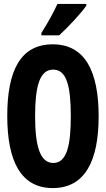

<svg xmlns="http://www.w3.org/2000/svg" viewBox="-20 -951 540 979"><path d="M191 -783V-771H282C328 -813 394 -884 420 -922V-931H273C252 -886 225 -836 191 -783ZM249 8C413 8 483 -130 483 -358C483 -588 413 -725 249 -725C84 -725 17 -590 17 -360C17 -130 86 8 249 8ZM252 -120C182 -120 159 -212 159 -359C159 -507 181 -596 251 -596C319 -596 341 -515 341 -358C341 -214 322 -120 252 -120Z"/></svg>

Font: Noto Sans Mono ExtraCondensed ExtraBold
Style: Regular
Weight: 800
Width: 2
Designer: Monotype Design Team
Foundry: Monotype Imaging Inc.
Version: Version 2.014